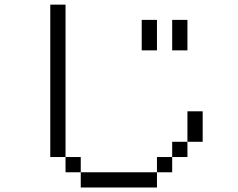

<svg xmlns="http://www.w3.org/2000/svg" viewBox="-20 -887 1040 840"><path d="M600 -800H666.7V-666.7H600ZM733.3 -800H800V-666.7H733.3ZM733.3 -133.3H666.7V-200H733.3ZM733.3 -200V-266.7H800V-200ZM266.7 -133.3V-200H333.3V-133.3ZM266.7 -200H200V-866.7H266.7ZM866.7 -266.7H800V-400H866.7ZM666.7 -133.3V-66.7H333.3V-133.3Z"/></svg>

Font: Galmuri14 Regular
Style: Regular
Weight: 400
Designer: Lee Minseo (quiple)
Version: Version 2.399;hotconv 1.1.1;makeotfexe 2.6.0 DEVELOPMENT